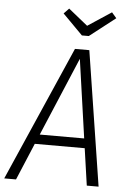

<svg xmlns="http://www.w3.org/2000/svg" viewBox="-79 -929 653 973"><g transform="rotate(5 247.0 -443.0)"><path d="M400 0 373 -188H119L40 0H-20L280 -685H353L460 0ZM140 -237H366L309 -637ZM451 -886 475 -858 344 -756H309L207 -859L233 -886L331 -807Z"/></g></svg>

Font: Fira Sans Condensed Light
Style: Italic
Weight: 300
Width: 3
Italic angle: -8°
Designer: Carrois Corporate & Edenspiekermann AG
Foundry: Carrois Corporate GbR & Edenspiekermann AG
Version: Version 4.203